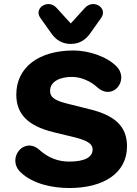

<svg xmlns="http://www.w3.org/2000/svg" viewBox="-20 -935 687 966"><path d="M329 11C500 11 619 -63 619 -199C619 -301 556 -355 429 -386L313 -415C250 -431 232 -449 232 -478C232 -525 282 -549 345 -548C390 -547 436 -526 468 -497C548 -424 631 -532 568 -599C520 -650 427 -681 350 -681C176 -681 62 -597 62 -459C62 -360 122 -302 245 -271L360 -243C425 -226 446 -209 446 -183C446 -145 408 -122 328 -122C271 -122 221 -142 177 -182C101 -249 11 -138 84 -68C147 -8 247 11 329 11ZM336 -714C376 -714 408 -731 433 -766L489 -845C524 -894 451 -942 408 -896L336 -817L264 -896C222 -942 148 -894 183 -845L239 -766C264 -731 296 -714 336 -714Z"/></svg>

Font: SN Pro Heavy
Style: Regular
Weight: 800
Designer: Tobias Whetton
Foundry: Supernotes
Version: Version 1.001;Glyphs 3.2 (3249)